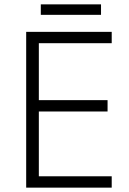

<svg xmlns="http://www.w3.org/2000/svg" viewBox="-20 -860 593 880"><path d="M492 0H100V-714H492V-662H158V-401H473V-349H158V-52H492ZM443 -840V-792H167V-840Z"/></svg>

Font: Noto Sans Thai Light
Style: Regular
Weight: 300
Designer: Monotype Design Team
Foundry: Monotype Imaging Inc.
Version: Version 2.001